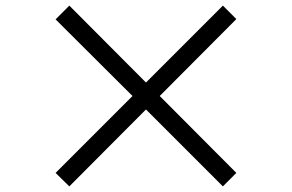

<svg xmlns="http://www.w3.org/2000/svg" viewBox="-20 -718 1040 684"><path d="M822 -102 549 -376 822 -650 774 -698 500 -424 227 -698 178 -649 452 -376 178 -102 227 -54 500 -328 774 -54Z"/></svg>

Font: Noto Sans CJK TC Regular
Style: Regular
Weight: 400
Designer: Ryoko NISHIZUKA (kana & ideographs); Paul D. Hunt (Latin, Greek & Cyrillic); Wenlong ZHANG (bopomofo); Sandoll Communica
Foundry: Adobe Systems Incorporated
Version: Version 1.001;PS 1.001;hotconv 1.0.78;makeotf.lib2.5.61930